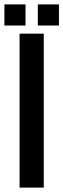

<svg xmlns="http://www.w3.org/2000/svg" viewBox="-49 -853 288 873"><path d="M40 -700H150V0H40ZM67 -833V-737H-29V-833ZM219 -833V-737H123V-833Z"/></svg>

Font: Adderley Bold
Style: Regular
Weight: 700
Designer: gorohovskiy
Version: Version 1.003 November 13, 2017